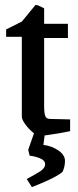

<svg xmlns="http://www.w3.org/2000/svg" viewBox="-20 -545 320 783"><path d="M143 9Q131 9 113.5 -5.5Q96 -20 82.5 -39Q69 -58 69 -69V-395H5V-425L69 -457L125 -525Q130 -525 139.5 -521Q149 -517 160 -511V-448H257V-390H160V-113Q160 -82 165 -71Q170 -60 184 -60L266 -58V-10Q247 -6 221 -1.5Q195 3 172.5 6Q150 9 143 9ZM110 218 89 185Q123 167 143.5 154Q164 141 164 124Q164 109 143 100.5Q122 92 101 90L95 66L122 -11L164 -8L157 46Q191 50 218 68.5Q245 87 245 111Q245 135 235 156Q228 162 215 170Q202 178 177.5 189.5Q153 201 110 218Z"/></svg>

Font: Grenze Gotisch
Style: Regular
Weight: 400
Designer: Renata Polastri
Foundry: Omnibus-Type
Version: Version 1.001